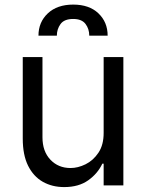

<svg xmlns="http://www.w3.org/2000/svg" viewBox="-20 -788 621 816"><path d="M420.5 -223V-545.5H504.3V0H420.5V-92.3H414.8Q395.6 -50.8 355.1 -21.8Q314.6 7.1 252.8 7.1Q201.7 7.1 161.9 -15.4Q122.2 -38 99.4 -83.6Q76.7 -129.3 76.7 -198.9V-545.5H160.5V-204.5Q160.5 -144.9 194.1 -109.4Q227.6 -73.9 279.8 -73.9Q311.1 -73.9 343.6 -89.8Q376.1 -105.8 398.3 -138.8Q420.5 -171.9 420.5 -223ZM143.5 -636.4Q143.5 -693.9 183.2 -731.2Q223 -768.5 291.2 -768.5Q359.4 -768.5 398.4 -731.2Q437.5 -693.9 437.5 -636.4H359.4Q359.4 -665.1 343.4 -686.3Q327.4 -707.4 291.2 -707.4Q252.8 -707.4 237.2 -685.7Q221.6 -664.1 221.6 -636.4Z"/></svg>

Font: InterMG
Style: Regular
Weight: 400
Designer: Rasmus Andersson
Foundry: rsms
Version: Version 3.019;December 26, 2023;FontCreator 15.0.0.2955 64-b